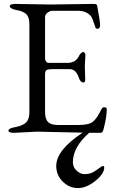

<svg xmlns="http://www.w3.org/2000/svg" viewBox="-20 -673 575 980"><path d="M416 -392 413 -337 415 -269Q415 -252 406 -252Q390 -252 383 -275Q368 -320 337 -320H244Q225 -320 217.5 -315Q210 -310 210 -294V-102Q210 -65 225.5 -50Q241 -35 276 -35H380Q433 -35 454 -51.5Q475 -68 498 -116Q504 -127 514.5 -125.5Q525 -124 525 -115Q525 -75 508 -12Q504 5 494 5H435Q352 78 352 155Q352 181 371.5 198.5Q391 216 410.5 216Q430 216 444.5 210.5Q459 205 468 198Q495 179 499.5 176Q504 173 508 174.5Q512 176 512 182Q512 214 466.5 250.5Q421 287 377.5 287Q334 287 300.5 254Q267 221 267 174Q267 93 402 4Q187 -1 167 -1L52 5Q23 5 23 -6.5Q23 -18 59 -24.5Q95 -31 112.5 -47.5Q130 -64 130 -99V-549Q130 -584 115.5 -599.5Q101 -615 65.5 -621.5Q30 -628 30 -642Q30 -653 59 -653L236 -650L458 -653Q475 -653 476 -644Q491 -563 491 -544.5Q491 -526 477 -526Q469 -526 466 -536Q451 -583 444 -591Q420 -618 377 -618H246Q236 -618 223 -608.5Q210 -599 210 -586V-374Q210 -365 215.5 -358.5Q221 -352 228 -352H324Q368 -352 385 -391Q387 -395 393.5 -401.5Q400 -408 403.5 -408Q407 -408 411.5 -403.5Q416 -399 416 -392Z"/></svg>

Font: EB Garamond
Style: Regular
Weight: 400
Version: Version 0.012